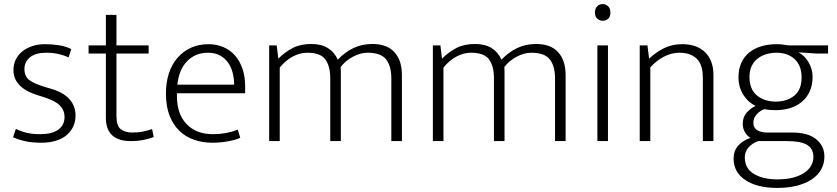

<svg xmlns="http://www.w3.org/2000/svg" viewBox="-20 -693 4111 943"><path d="M317 -411Q267 -434 208 -434Q154 -434 127 -411.5Q100 -389 100 -354Q100 -319 123 -300.5Q146 -282 204 -265L234 -256Q291 -239 321 -206Q351 -173 351 -125Q351 -97 340 -72.5Q329 -48 308 -30Q287 -12 255.5 -2Q224 8 183 8Q138 8 104 0.5Q70 -7 44 -19L58 -60Q84 -47 112 -40.5Q140 -34 178 -34Q235 -34 266 -56Q297 -78 297 -119Q297 -151 274.5 -174.5Q252 -198 195 -216L163 -226Q46 -263 46 -349Q46 -377 57.5 -400.5Q69 -424 89.5 -440.5Q110 -457 138.5 -466.5Q167 -476 202 -476Q234 -476 268 -471Q302 -466 330 -452Z M710 -430H552V-122Q552 -75 573 -58.5Q594 -42 631 -42Q660 -42 685 -47.5Q710 -53 727 -59L735 -20Q715 -12 686 -6Q657 0 622 0Q562 0 531 -28.5Q500 -57 500 -115V-430H415V-470H500V-620H552V-470H710Z M1184 -235H849V-221Q849 -133 896.5 -83.5Q944 -34 1026 -34Q1091 -34 1148 -56L1160 -16Q1134 -5 1097.5 1.5Q1061 8 1023 8Q976 8 934.5 -6Q893 -20 862 -49.5Q831 -79 813 -124.5Q795 -170 795 -234Q795 -289 810 -334Q825 -379 853 -410.5Q881 -442 919 -459Q957 -476 1004 -476Q1044 -476 1077.5 -461.5Q1111 -447 1134.5 -420Q1158 -393 1171 -355Q1184 -317 1184 -271ZM1130 -277Q1130 -306 1123 -334.5Q1116 -363 1100.5 -385Q1085 -407 1060.5 -420.5Q1036 -434 1001 -434Q940 -434 899.5 -393Q859 -352 851 -277Z M1354 0H1302V-470H1339L1347 -405Q1380 -438 1418 -457.5Q1456 -477 1509 -477Q1559 -477 1591 -456.5Q1623 -436 1639 -400Q1674 -437 1716 -457Q1758 -477 1809 -477Q1881 -477 1917.5 -436.5Q1954 -396 1954 -324V0H1902V-308Q1902 -368 1876.5 -401Q1851 -434 1785 -434Q1751 -434 1714.5 -415Q1678 -396 1653 -364Q1654 -355 1654 -344Q1654 -333 1654 -324V0H1602V-308Q1602 -368 1578 -401Q1554 -434 1489 -434Q1452 -434 1416.5 -414.5Q1381 -395 1354 -361Z M2158 0H2106V-470H2143L2151 -405Q2184 -438 2222 -457.5Q2260 -477 2313 -477Q2363 -477 2395 -456.5Q2427 -436 2443 -400Q2478 -437 2520 -457Q2562 -477 2613 -477Q2685 -477 2721.5 -436.5Q2758 -396 2758 -324V0H2706V-308Q2706 -368 2680.5 -401Q2655 -434 2589 -434Q2555 -434 2518.5 -415Q2482 -396 2457 -364Q2458 -355 2458 -344Q2458 -333 2458 -324V0H2406V-308Q2406 -368 2382 -401Q2358 -434 2293 -434Q2256 -434 2220.5 -414.5Q2185 -395 2158 -361Z M2914 0V-470H2966V0ZM2941 -591Q2925 -591 2913.5 -601.5Q2902 -612 2902 -631Q2902 -651 2913 -662Q2924 -673 2940 -673Q2955 -673 2966.5 -662.5Q2978 -652 2978 -631Q2978 -611 2967 -601Q2956 -591 2941 -591Z M3174 0H3122V-470H3160L3168 -405Q3202 -437 3241.5 -456.5Q3281 -476 3331 -476Q3403 -476 3443.5 -436Q3484 -396 3484 -324V0H3432V-311Q3432 -337 3426.5 -359.5Q3421 -382 3407.5 -398.5Q3394 -415 3371.5 -424.5Q3349 -434 3316 -434Q3278 -434 3240.5 -414.5Q3203 -395 3174 -362Z M3607 -314Q3607 -353 3620.5 -383.5Q3634 -414 3659 -434.5Q3684 -455 3718.5 -465.5Q3753 -476 3794 -476Q3812 -476 3825.5 -474Q3839 -472 3852 -470H4047V-430H3989L3902 -436Q3933 -419 3952 -386Q3971 -353 3971 -315Q3971 -276 3957.5 -245.5Q3944 -215 3919.5 -194Q3895 -173 3862 -162.5Q3829 -152 3790 -152Q3776 -152 3762.5 -153Q3749 -154 3734 -157Q3710 -148 3695 -129.5Q3680 -111 3680 -91Q3680 -65 3699.5 -53.5Q3719 -42 3749 -42H3871Q3949 -42 3989 -9Q4029 24 4029 76Q4029 111 4013 139.5Q3997 168 3967 188Q3937 208 3894 219Q3851 230 3797 230Q3699 230 3641 191.5Q3583 153 3583 86Q3583 49 3604.5 23.5Q3626 -2 3666 -16Q3651 -24 3639.5 -42.5Q3628 -61 3628 -85Q3628 -118 3647 -139.5Q3666 -161 3691 -173Q3675 -180 3660 -193Q3645 -206 3633 -224Q3621 -242 3614 -264.5Q3607 -287 3607 -314ZM3704 0Q3675 10 3656.5 31Q3638 52 3638 80Q3638 134 3682.5 161Q3727 188 3798 188Q3845 188 3878.5 178.5Q3912 169 3933.5 153.5Q3955 138 3965 118.5Q3975 99 3975 79Q3975 55 3965.5 39.5Q3956 24 3938.5 15.5Q3921 7 3897.5 3.5Q3874 0 3846 0ZM3917 -312Q3917 -371 3883 -402.5Q3849 -434 3794 -434Q3766 -434 3742 -426.5Q3718 -419 3700 -404.5Q3682 -390 3671.5 -368Q3661 -346 3661 -316Q3661 -254 3698 -224Q3735 -194 3790 -194Q3845 -194 3881 -223Q3917 -252 3917 -312Z"/></svg>

Font: Mukta Malar ExtraLight
Style: Regular
Weight: 275
Designer: Aadarsh Rajan, Girish Dalvi, Yashodeep Gholap
Foundry: Ek Type
Version: Version 2.538;PS 1.000;hotconv 16.6.51;makeotf.lib2.5.65220;